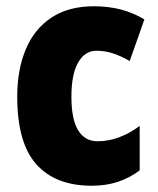

<svg xmlns="http://www.w3.org/2000/svg" viewBox="-20 -583 505 613"><path d="M273 10Q157 10 96 -58.5Q35 -127 35 -274Q35 -361 62.5 -426Q90 -491 144.5 -527Q199 -563 280 -563Q327 -563 366.5 -552.5Q406 -542 441 -521L394 -388Q367 -404 341 -412.5Q315 -421 288 -421Q251 -421 229.5 -383.5Q208 -346 208 -274Q208 -202 229.5 -167Q251 -132 291 -132Q360 -132 426 -181V-39Q394 -15 356.5 -2.5Q319 10 273 10Z"/></svg>

Font: Noto Sans Lao UI Cond Blk
Style: Regular
Weight: 900
Width: 3
Designer: Monotype Design Team
Foundry: Monotype Imaging Inc.
Version: Version 2.000; ttfautohint (v1.8.4.7-5d5b)